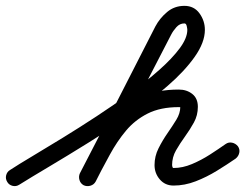

<svg xmlns="http://www.w3.org/2000/svg" viewBox="-48 -594 838 656"><path d="M-23 28Q-30 17 -27 5Q-24 -7 -14 -13Q15 -32 62 -60Q109 -88 166 -123Q223 -158 282.5 -197Q342 -236 397 -276Q452 -316 496 -355Q540 -394 566 -429Q592 -464 592 -492Q592 -496 590 -505Q588 -514 582 -514Q566 -514 554.5 -501Q543 -488 537 -476Q537 -476 537 -476Q537 -476 537 -476Q472 -351 407.5 -225.5Q343 -100 279 26Q279 26 279 26Q279 26 279 26Q273 37 261 40.5Q249 44 238 39Q227 33 223.5 21Q220 9 225 -2Q290 -127 354.5 -252.5Q419 -378 483 -504Q483 -504 483 -504Q483 -504 483 -504Q498 -532 523 -553Q548 -574 582 -574Q615 -574 633.5 -548.5Q652 -523 652 -492Q652 -449 617 -399.5Q582 -350 523.5 -299.5Q465 -249 394.5 -199.5Q324 -150 252.5 -105.5Q181 -61 119.5 -24.5Q58 12 18 37Q7 44 -5 41Q-17 38 -23 28ZM278 26Q273 37 261 40.5Q249 44 238 38Q227 33 223.5 21Q220 9 226 -2Q255 -57 284 -108.5Q313 -160 350 -200Q387 -240 438 -264Q489 -288 563 -288Q590 -288 609 -273Q628 -258 628 -229Q628 -200 614.5 -175.5Q601 -151 584 -127.5Q567 -104 553.5 -80.5Q540 -57 540 -30Q540 -28 541 -24Q542 -20 545 -20Q576 -20 608 -33.5Q640 -47 669.5 -66Q699 -85 723 -102Q733 -109 745 -106.5Q757 -104 765 -94Q772 -84 769.5 -72Q767 -60 757 -52Q728 -32 693 -10.5Q658 11 620.5 25.5Q583 40 545 40Q516 40 498 19Q480 -2 480 -30Q480 -60 493.5 -87Q507 -114 524 -138.5Q541 -163 554.5 -185Q568 -207 568 -229Q568 -231 568.5 -229.5Q569 -228 570 -227Q569 -228 563 -228Q500 -228 456.5 -206Q413 -184 382.5 -147.5Q352 -111 327.5 -66Q303 -21 278 26Q278 26 278 26Q278 26 278 26Z"/></svg>

Font: FRB American Cursive Guidelines
Style: Bold Italic
Weight: 700
Italic angle: -25°
Version: Version 2.0;Modular Font Editor K font №1